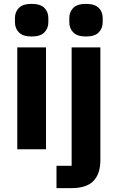

<svg xmlns="http://www.w3.org/2000/svg" viewBox="-20 -769 606 989"><path d="M143 -581Q98 -581 77.5 -602Q57 -623 57 -654V-676Q57 -708 77.5 -728.5Q98 -749 143 -749Q188 -749 208.5 -728.5Q229 -708 229 -676V-654Q229 -623 208.5 -602Q188 -581 143 -581ZM69 0V-525H217V0ZM349 85V-525H497V56Q497 126 461.5 163Q426 200 349 200H271V85ZM423 -581Q378 -581 357.5 -602Q337 -623 337 -654V-676Q337 -708 357.5 -728.5Q378 -749 423 -749Q468 -749 488.5 -728.5Q509 -708 509 -676V-654Q509 -623 488.5 -602Q468 -581 423 -581Z"/></svg>

Font: IBM Plex Sans Var
Style: Regular
Weight: 400
Designer: Mike Abbink, Paul van der Laan, Pieter van Rosmalen
Foundry: Bold Monday
Version: Version 3.000